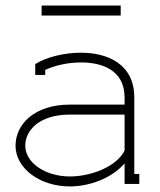

<svg xmlns="http://www.w3.org/2000/svg" viewBox="-20 -663 575 692"><path d="M415 -607V-643H130V-607ZM429 -120C399 -61 306 -27 232 -27C144 -27 71 -76 71 -138C71 -192 120 -250 232 -250H429ZM428 -73H429V0H482V-36H464V-312C464 -432 368 -473 272 -473C213 -473 148 -458 107 -432V-393H143V-411C175 -426 222 -438 272 -438C345 -438 429 -412 429 -312V-286H232C104 -286 36 -215 36 -138C36 -56 124 9 232 9C300 9 381 -19 428 -73Z"/></svg>

Font: Rawengulk
Style: Regular
Weight: 400
Version: Version 0.9